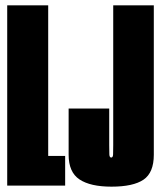

<svg xmlns="http://www.w3.org/2000/svg" viewBox="-20 -695 604 719"><path d="M7 0V-675H160.5V-111H224V0ZM397.5 4Q318.5 4 277.8 -23Q237 -50 237 -115.5V-288.5H389V-152Q389 -128.5 389.5 -116.8Q390 -105 396.5 -105Q403 -105 403.5 -116.8Q404 -128.5 404 -152V-675H556V-115.5Q556 -48.5 517.5 -22.2Q479 4 397.5 4Z"/></svg>

Font: Anybody UltraCondensed ExtraBold
Style: Regular
Weight: 800
Width: 1
Designer: Tyler Finck
Foundry: Etcetera Type Company
Version: Version 1.010; ttfautohint (v1.8.3) -l 8 -r 50 -G 200 -x 14 